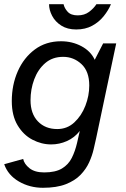

<svg xmlns="http://www.w3.org/2000/svg" viewBox="-24 -702 599 912"><path d="M180 190Q117 190 65.5 160Q14 130 -4 78L86 53Q91 77 116 97Q141 117 186 117Q239 117 270 98.5Q301 80 317 48Q333 16 342 -23L355 -80Q330 -48 294 -32Q258 -16 219 -16Q173 -16 130 -38.5Q87 -61 59.5 -107Q32 -153 32 -222Q32 -299 60.5 -363.5Q89 -428 141.5 -467Q194 -506 266 -506Q319 -506 363 -482.5Q407 -459 426 -418L466 -496H528Q504 -384 480.5 -272Q457 -160 433 -47Q428 -25 421 6Q414 37 399.5 69Q385 101 358.5 128.5Q332 156 288.5 173Q245 190 180 190ZM248 -89Q295 -89 329 -120.5Q363 -152 381.5 -199.5Q400 -247 400 -296Q400 -363 363 -397.5Q326 -432 276 -432Q225 -432 190.5 -402Q156 -372 138.5 -325Q121 -278 121 -226Q121 -162 156 -125.5Q191 -89 248 -89ZM338 -562Q296 -562 267 -580.5Q238 -599 223.5 -627Q209 -655 209 -682H278Q282 -663 297.5 -646Q313 -629 345 -629Q377 -629 399 -645.5Q421 -662 434 -682H503Q491 -653 468.5 -625Q446 -597 413.5 -579.5Q381 -562 338 -562Z"/></svg>

Font: Atkinson Hyperlegible
Style: Italic
Weight: 400
Italic angle: -12°
Designer: Elliott Scott, Megan Eiswerth, Linus Boman, Theodore Petrosky
Foundry: Braille Institute
Version: Version 1.006; ttfautohint (v1.8.3)